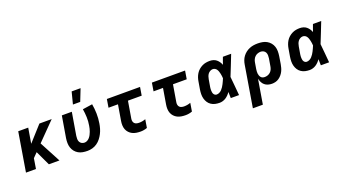

<svg xmlns="http://www.w3.org/2000/svg" viewBox="-66 -1474 4331 2404"><g transform="rotate(-20 2100.0 -272.5)"><path d="M347 0 255 -195 197 -136 175 0H42L128 -520H261L227 -317L410 -520H574L339 -281L488 0Z M861 8Q828 8 797 2.5Q766 -3 740 -18Q714 -33 695 -56.5Q676 -80 666.5 -109Q657 -138 656.5 -170Q656 -202 661 -234L709 -520H842L791 -216Q788 -196 788.5 -175.5Q789 -155 797.5 -138Q806 -121 823.5 -111.5Q841 -102 861 -102Q880 -102 898 -112Q916 -122 929 -137.5Q942 -153 951 -170.5Q960 -188 967 -206.5Q974 -225 978.5 -243.5Q983 -262 986 -281Q996 -337 994 -392.5Q992 -448 983 -502L1113 -521Q1124 -459 1125.5 -394.5Q1127 -330 1116 -264Q1111 -232 1101.5 -199.5Q1092 -167 1076.5 -136.5Q1061 -106 1039 -78Q1017 -50 988 -30Q959 -10 926 -1Q893 8 861 8ZM886 -600 927 -760H1046L983 -600Z M1568 8Q1539 8 1511 3.5Q1483 -1 1459 -13Q1435 -25 1416.5 -45Q1398 -65 1388.5 -90Q1379 -115 1378 -143.5Q1377 -172 1382 -201L1417 -410H1291L1309 -520H1751L1733 -410H1550L1512 -183Q1509 -166 1512.5 -149.5Q1516 -133 1526.5 -122Q1537 -111 1553.5 -106.5Q1570 -102 1587 -102Q1609 -102 1631 -106Q1653 -110 1674 -118L1656 -8Q1635 0 1612.5 4Q1590 8 1568 8Z M2168 8Q2139 8 2111 3.5Q2083 -1 2059 -13Q2035 -25 2016.5 -45Q1998 -65 1988.5 -90Q1979 -115 1978 -143.5Q1977 -172 1982 -201L2017 -410H1891L1909 -520H2351L2333 -410H2150L2112 -183Q2109 -166 2112.5 -149.5Q2116 -133 2126.5 -122Q2137 -111 2153.5 -106.5Q2170 -102 2187 -102Q2209 -102 2231 -106Q2253 -110 2274 -118L2256 -8Q2235 0 2212.5 4Q2190 8 2168 8Z M2621 8Q2590 8 2561.5 1.5Q2533 -5 2509 -21Q2485 -37 2469.5 -61Q2454 -85 2446.5 -113.5Q2439 -142 2439.5 -172.5Q2440 -203 2445 -234L2462 -334Q2466 -360 2474.5 -385Q2483 -410 2497.5 -433.5Q2512 -457 2533 -475.5Q2554 -494 2579 -506.5Q2604 -519 2629.5 -523.5Q2655 -528 2681 -528Q2706 -528 2729 -521Q2752 -514 2769.5 -499.5Q2787 -485 2800 -466Q2813 -447 2821 -425Q2829 -449 2837.5 -472.5Q2846 -496 2855 -520H2965Q2938 -453 2912 -385Q2886 -317 2858 -250Q2865 -188 2870 -125Q2875 -62 2881 0H2771Q2770 -20 2770 -40.5Q2770 -61 2769 -82Q2756 -63 2740 -46.5Q2724 -30 2705 -17.5Q2686 -5 2664 1.5Q2642 8 2621 8ZM2622 -102Q2640 -102 2658 -111Q2676 -120 2689 -134Q2702 -148 2713 -164.5Q2724 -181 2732.5 -198Q2741 -215 2749 -232.5Q2757 -250 2764 -267Q2763 -283 2761 -299Q2759 -315 2755.5 -330.5Q2752 -346 2747 -361Q2742 -376 2733.5 -389Q2725 -402 2711.5 -410Q2698 -418 2681 -418Q2664 -418 2646.5 -408.5Q2629 -399 2618 -384Q2607 -369 2601 -351.5Q2595 -334 2592 -316L2575 -216Q2573 -204 2572.5 -192Q2572 -180 2572.5 -168Q2573 -156 2575.5 -144.5Q2578 -133 2584 -123.5Q2590 -114 2600 -108Q2610 -102 2622 -102Z M2987 215 3078 -334Q3082 -361 3092 -388Q3102 -415 3119.5 -438.5Q3137 -462 3160.5 -480Q3184 -498 3211 -509Q3238 -520 3265.5 -524Q3293 -528 3320 -528Q3352 -528 3383 -522.5Q3414 -517 3440.5 -502Q3467 -487 3486.5 -463.5Q3506 -440 3515.5 -411Q3525 -382 3525 -350Q3525 -318 3520 -286L3504 -186Q3500 -163 3493.5 -139.5Q3487 -116 3476 -94Q3465 -72 3448.5 -52.5Q3432 -33 3411 -18.5Q3390 -4 3366 2Q3342 8 3319 8Q3291 8 3266 0.5Q3241 -7 3221.5 -23.5Q3202 -40 3191 -63Q3180 -86 3174 -111L3120 215ZM3262 -102Q3282 -102 3302 -109Q3322 -116 3337.5 -130.5Q3353 -145 3361.5 -164.5Q3370 -184 3373 -204L3390 -304Q3393 -324 3392.5 -344.5Q3392 -365 3383.5 -382Q3375 -399 3357.5 -408.5Q3340 -418 3320 -418Q3300 -418 3280 -411Q3260 -404 3244.5 -389.5Q3229 -375 3220 -355.5Q3211 -336 3208 -316L3194 -232Q3192 -217 3191 -202Q3190 -187 3191.5 -173Q3193 -159 3198 -146Q3203 -133 3211.5 -122.5Q3220 -112 3233.5 -107Q3247 -102 3262 -102Z M3821 8Q3790 8 3761.5 1.5Q3733 -5 3709 -21Q3685 -37 3669.5 -61Q3654 -85 3646.5 -113.5Q3639 -142 3639.5 -172.5Q3640 -203 3645 -234L3662 -334Q3666 -360 3674.5 -385Q3683 -410 3697.5 -433.5Q3712 -457 3733 -475.5Q3754 -494 3779 -506.5Q3804 -519 3829.5 -523.5Q3855 -528 3881 -528Q3906 -528 3929 -521Q3952 -514 3969.5 -499.5Q3987 -485 4000 -466Q4013 -447 4021 -425Q4029 -449 4037.5 -472.5Q4046 -496 4055 -520H4165Q4138 -453 4112 -385Q4086 -317 4058 -250Q4065 -188 4070 -125Q4075 -62 4081 0H3971Q3970 -20 3970 -40.5Q3970 -61 3969 -82Q3956 -63 3940 -46.5Q3924 -30 3905 -17.5Q3886 -5 3864 1.5Q3842 8 3821 8ZM3822 -102Q3840 -102 3858 -111Q3876 -120 3889 -134Q3902 -148 3913 -164.5Q3924 -181 3932.5 -198Q3941 -215 3949 -232.5Q3957 -250 3964 -267Q3963 -283 3961 -299Q3959 -315 3955.5 -330.5Q3952 -346 3947 -361Q3942 -376 3933.5 -389Q3925 -402 3911.5 -410Q3898 -418 3881 -418Q3864 -418 3846.5 -408.5Q3829 -399 3818 -384Q3807 -369 3801 -351.5Q3795 -334 3792 -316L3775 -216Q3773 -204 3772.5 -192Q3772 -180 3772.5 -168Q3773 -156 3775.5 -144.5Q3778 -133 3784 -123.5Q3790 -114 3800 -108Q3810 -102 3822 -102Z"/></g></svg>

Font: Iosevka XBd Ex Obl
Style: Regular
Weight: 800
Width: 7
Italic angle: -9°
Monospace: yes
Designer: Belleve Invis
Foundry: Belleve Invis
Version: Version 32.5.0; ttfautohint (v1.8.4)